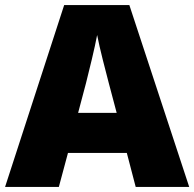

<svg xmlns="http://www.w3.org/2000/svg" viewBox="-20 -737 766 757"><path d="M515 0H726L490 -717H233L0 0H212L248 -134H480ZM409 -409 440 -292H288L319 -409C331 -456 354 -550 363 -599C372 -550 399 -447 409 -409Z"/></svg>

Font: Noto Sans Thai Looped Black
Style: Regular
Weight: 900
Designer: Sasikarn Vongin, Ben Mitchell
Foundry: The Fontpad Ltd
Version: Version 1.001